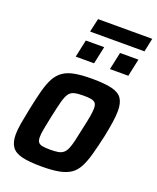

<svg xmlns="http://www.w3.org/2000/svg" viewBox="-152 -914 828 1012"><g transform="rotate(20 262.0 -408.0)"><path d="M206 8Q135 8 94.5 -2Q54 -12 37 -37Q20 -62 20 -104Q20 -132 26.5 -169.5Q33 -207 43 -255Q56 -318 68 -363.5Q80 -409 96.5 -439Q113 -469 138.5 -486.5Q164 -504 203 -511Q242 -518 299 -518Q370 -518 410.5 -508Q451 -498 467.5 -473.5Q484 -449 484 -405Q484 -378 478.5 -340.5Q473 -303 463 -255Q449 -192 436.5 -147Q424 -102 408 -71.5Q392 -41 367 -24Q342 -7 303 0.5Q264 8 206 8ZM218 -91Q245 -91 262 -94Q279 -97 290.5 -106Q302 -115 310 -133Q318 -151 325 -181Q332 -211 341 -255Q351 -299 356 -327.5Q361 -356 361 -374Q361 -394 354 -403Q347 -412 331 -415.5Q315 -419 287 -419Q254 -419 234.5 -414Q215 -409 204 -392.5Q193 -376 184.5 -343.5Q176 -311 164 -255Q155 -211 149.5 -182.5Q144 -154 144 -135Q144 -116 151 -106.5Q158 -97 174.5 -94Q191 -91 218 -91ZM369 -598 390 -696H493L472 -598ZM177 -598 198 -696H301L280 -598ZM203 -748 220 -824H524L508 -748Z"/></g></svg>

Font: Saira SemiCondensed SemiBold
Style: Italic
Weight: 600
Width: 4
Italic angle: -12°
Designer: Hector Gatti with collaboration of the Omnibus-Type team
Foundry: Omnibus-Type
Version: Version 1.101